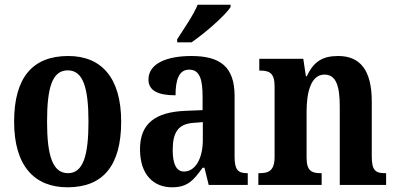

<svg xmlns="http://www.w3.org/2000/svg" viewBox="-20 -786 1683 816"><path d="M267 10C417 10 495 -81 495 -269C495 -457 410 -548 270 -548C119 -548 40 -457 40 -269C40 -81 126 10 267 10ZM269 -50C203 -50 180 -126 180 -269C180 -414 202 -487 268 -487C333 -487 356 -414 356 -269C356 -126 334 -50 269 -50Z M733 -619V-606H794C851 -645 938 -721 960 -756V-766H820C802 -721 760 -662 733 -619ZM711 10C777 10 802 -19 841 -73H849L867 0H1033V-50H1030C990 -50 977 -66 977 -121V-378C977 -503 915 -548 793 -548C691 -548 611 -517 611 -448C611 -402 649 -381 726 -381C726 -448 741 -490 784 -490C830 -490 841 -447 841 -373V-318L769 -315C639 -310 575 -260 575 -152C575 -41 635 10 711 10ZM762 -57C729 -57 714 -90 714 -148C714 -222 736 -260 804 -264L842 -267V-191C842 -112 810 -57 762 -57Z M1078 0H1347V-50H1344C1305 -50 1283 -59 1283 -116V-312C1283 -393 1301 -469 1359 -469C1409 -469 1424 -419 1424 -333V0H1621V-50H1617C1578 -50 1560 -59 1560 -121V-355C1560 -490 1509 -548 1417 -548C1352 -548 1313 -525 1284 -462H1280L1269 -536H1082V-486H1086C1123 -486 1147 -477 1147 -420V-120C1147 -59 1121 -50 1082 -50H1078Z"/></svg>

Font: Noto Serif Bengali Condensed
Style: Bold
Weight: 700
Width: 3
Designer: Juan Bruce, Universal Thirst, Indian Type Foundry and the Monotype Design Team.
Foundry: Monotype Imaging Inc.
Version: Version 2.003